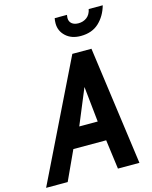

<svg xmlns="http://www.w3.org/2000/svg" viewBox="-178 -1010 869 1096"><g transform="rotate(-15 257.0 -461.5)"><path d="M-44.5 0 298 -700H411L507 0H380L357 -173.5H163L83 0ZM229 -289.5H338L316 -499.5ZM372 -786Q317 -786 283.8 -816.8Q250.5 -847.5 250.5 -892.5Q250.5 -909.5 253.5 -923H326Q325.5 -916.5 324.8 -912.8Q324 -909 324 -905Q324 -883.5 338.5 -871.5Q353 -859.5 377.5 -859.5Q406 -859.5 427 -875.2Q448 -891 454.5 -923H537.5Q520.5 -862.5 479.5 -824.2Q438.5 -786 372 -786Z"/></g></svg>

Font: Cabin Condensed
Style: Bold Italic
Weight: 700
Width: 3
Italic angle: -10°
Designer: Pablo Impallari
Foundry: Pablo Impallari. http://www.impallari.com Igino Marini. http://www.ikern.com
Version: Version 3.001; ttfautohint (v1.8.3)